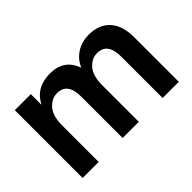

<svg xmlns="http://www.w3.org/2000/svg" viewBox="-86 -764 1015 1015"><g transform="rotate(-45 421.5 -256.5)"><path d="M784 0H663V-311Q663 -413 585 -413Q546 -413 515.5 -379Q485 -345 485 -272V0H364V-311Q364 -413 286 -413Q247 -413 216 -379Q185 -345 185 -272V0H65V-507H185V-427Q228 -513 333.5 -513Q439 -513 472 -417Q492 -463 532 -488Q572 -513 623 -513Q700 -513 742 -466.5Q784 -420 784 -334Z"/></g></svg>

Font: Hind Mysuru SemiBold
Style: Regular
Weight: 600
Designer: Manushi Parikh, Hitesh Malaviya
Foundry: Indian Type Foundry
Version: Version 0.703;PS 1.0;hotconv 1.0.86;makeotf.lib2.5.63406